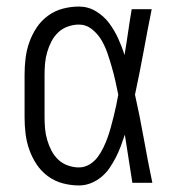

<svg xmlns="http://www.w3.org/2000/svg" viewBox="-20 -558 540 586"><path d="M221 8Q196 8 171.5 1.5Q147 -5 126.5 -20Q106 -35 92 -56Q78 -77 69.5 -101Q61 -125 58 -150Q55 -175 55 -200V-330Q55 -355 58 -380Q61 -405 69.5 -429Q78 -453 92 -474Q106 -495 126.5 -510Q147 -525 171.5 -531.5Q196 -538 221 -538Q249 -538 273 -523.5Q297 -509 313 -487.5Q329 -466 340.5 -441Q352 -416 360 -390Q366 -425 371 -460Q376 -495 382 -530H443Q430 -465 418 -399.5Q406 -334 392 -269Q407 -202 419 -134.5Q431 -67 445 0H384Q378 -37 372.5 -73.5Q367 -110 361 -147Q355 -129 348.5 -111.5Q342 -94 333.5 -77.5Q325 -61 314.5 -45.5Q304 -30 289.5 -18Q275 -6 257.5 1Q240 8 221 8ZM221 -47Q238 -47 253 -56Q268 -65 278 -78.5Q288 -92 295.5 -107.5Q303 -123 308.5 -138.5Q314 -154 318.5 -170.5Q323 -187 327 -203Q331 -219 334.5 -235.5Q338 -252 341 -269Q337 -290 332 -311.5Q327 -333 321 -354Q315 -375 308 -395.5Q301 -416 290 -435Q279 -454 261 -468.5Q243 -483 221 -483Q204 -483 187 -477Q170 -471 157.5 -459Q145 -447 137 -431.5Q129 -416 124 -399Q119 -382 117.5 -364.5Q116 -347 116 -330V-200Q116 -183 117.5 -165.5Q119 -148 124 -131Q129 -114 137 -98.5Q145 -83 157.5 -71Q170 -59 187 -53Q204 -47 221 -47Z"/></svg>

Font: Iosevka Slab Light
Style: Regular
Weight: 300
Monospace: yes
Designer: Belleve Invis
Foundry: Belleve Invis
Version: Version 11.1.0; ttfautohint (v1.8.3)